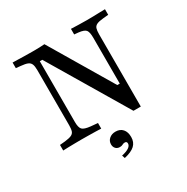

<svg xmlns="http://www.w3.org/2000/svg" viewBox="-176 -721 1050 1080"><g transform="rotate(-30 349.0 -180.5)"><path d="M503.2 4 202.4 -500.8H186.3V-201.6H149.2V-465.3Q149.2 -490.3 143.5 -503.6Q137.9 -516.9 123.4 -523Q108.9 -529 80.6 -531.5L50 -534.7V-571Q64.5 -571 86.3 -570.2Q108.1 -569.4 132.7 -569Q157.3 -568.5 180.6 -568.5H193.5Q213.7 -568.5 229.8 -569.4Q246 -570.2 256.5 -571L496.8 -166.9H512.9V-465.3Q512.9 -500.8 502.8 -514.5Q492.7 -528.2 454.8 -532.3L429 -534.7V-571Q447.6 -570.2 476.2 -569.4Q504.8 -568.5 531.5 -568.5Q551.6 -568.5 573.8 -569Q596 -569.4 616.1 -570.2Q636.3 -571 650 -571V-534.7L615.3 -531.5Q587.9 -529 573.8 -522.6Q559.7 -516.1 555.2 -502.8Q550.8 -489.5 550.8 -465.3V4ZM186.3 -105.6Q186.3 -70.2 198.4 -57.3Q210.5 -44.4 251.6 -40.3L296 -36.3V0Q280.6 -0.8 258.9 -1.2Q237.1 -1.6 213.3 -2Q189.5 -2.4 167.7 -2.4Q147.6 -2.4 125.4 -2Q103.2 -1.6 83.1 -1.2Q62.9 -0.8 49.2 0V-36.3L83.9 -39.5Q111.3 -42.7 125.4 -48.8Q139.5 -54.8 144.4 -68.1Q149.2 -81.5 149.2 -105.6V-201.6H186.3ZM328.2 209.7 321.8 190.3Q352.4 183.9 368.5 173Q384.7 162.1 384.7 147.6Q384.7 133.9 371 133.9Q362.1 133.9 354.8 138.3Q347.6 142.7 335.5 142.7Q319.4 142.7 309.3 132.3Q299.2 121.8 299.2 104.8Q299.2 83.1 315.3 69Q331.5 54.8 356.5 54.8Q385.5 54.8 402 73.4Q418.5 91.9 418.5 125Q418.5 158.9 396.8 179Q375 199.2 328.2 209.7Z"/></g></svg>

Font: Playfair 9pt
Style: Regular
Weight: 400
Designer: Claus Eggers Sørensen
Foundry: Claus Eggers Sørensen
Version: Version 2.203